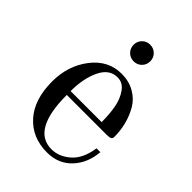

<svg xmlns="http://www.w3.org/2000/svg" viewBox="-194 -742 849 849"><g transform="rotate(45 230.0 -318.0)"><path d="M240 -544Q218 -544 203 -559Q188 -574 188 -596Q188 -618 203 -633Q218 -648 240 -648Q262 -648 277 -633Q292 -618 292 -596Q292 -574 277 -559Q262 -544 240 -544ZM136 -254H330Q330 -304 322.5 -344.5Q315 -385 294 -414.5Q273 -444 240 -444Q189 -444 162.5 -388.5Q136 -333 136 -254ZM48 -226Q48 -325 103 -396.5Q158 -468 242 -468Q288 -468 323.5 -447.5Q359 -427 378 -394Q397 -361 406.5 -324Q416 -287 416 -248Q416 -237 409 -233.5Q402 -230 385 -230H136Q136 -12 258 -12Q304 -12 344.5 -47Q385 -82 396 -156H420Q414 -83 369.5 -35.5Q325 12 254 12Q161 12 104.5 -51Q48 -114 48 -226Z"/></g></svg>

Font: Old Standard TT
Style: Regular
Weight: 400
Designer: Alexey Kryukov <alexios@thessalonica.org.ru>
Version: Version 2.2